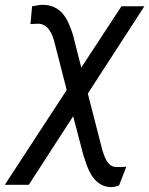

<svg xmlns="http://www.w3.org/2000/svg" viewBox="-49 -554 611 786"><path d="M128.9 -534.2Q172.4 -533.2 201.7 -504.6Q231 -476.1 251.5 -404.3L283.7 -277.3L448.2 -528.3H542L310.5 -170.9L369.1 57.1Q380.4 96.2 392.6 111.8Q404.8 127.4 422.4 129.4L445.3 129.9L468.3 128.4L438.5 205.1Q421.4 211.4 411.1 211.9Q339.8 214.4 306.2 122.6L292 80.1L250.5 -78.1L68.8 202.6H-29.3L224.1 -185.5L171.4 -390.6Q152.3 -454.6 109.9 -457L75.7 -455.6L82.5 -528.3Q112.8 -534.7 128.9 -534.2Z"/></svg>

Font: Roboto
Style: Italic
Weight: 400
Italic angle: -12°
Designer: Google
Version: Version 2.134; 2016; ttfautohint (v1.6)